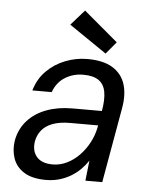

<svg xmlns="http://www.w3.org/2000/svg" viewBox="-54 -795 657 851"><g transform="rotate(5 274.5 -369.5)"><path d="M182 12Q121 12 85 -10.5Q49 -33 36 -70.5Q23 -108 30 -151Q40 -203 73 -239.5Q106 -276 157 -295Q208 -314 272 -314H403Q412 -365 406 -399Q400 -433 376 -450Q352 -467 307 -467Q262 -467 226 -444.5Q190 -422 174 -378H88Q103 -430 138.5 -465.5Q174 -501 221.5 -519.5Q269 -538 319 -538Q390 -538 431.5 -512.5Q473 -487 487.5 -441.5Q502 -396 491 -334L432 0H357L367 -90Q353 -69 334.5 -50.5Q316 -32 292.5 -18Q269 -4 241.5 4Q214 12 182 12ZM206 -59Q239 -59 269.5 -74Q300 -89 324.5 -114.5Q349 -140 366 -172Q383 -204 390 -239L392 -249H268Q221 -249 189.5 -237Q158 -225 141 -203.5Q124 -182 119 -155Q112 -112 134.5 -85.5Q157 -59 206 -59ZM397 -569 230 -683 290 -751 442 -623Z"/></g></svg>

Font: DM Sans 9pt
Style: Italic
Weight: 400
Italic angle: -10°
Designer: Colophon Foundry, Jonny Pinhorn
Foundry: Colophon Foundry
Version: Version 4.004